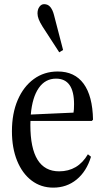

<svg xmlns="http://www.w3.org/2000/svg" viewBox="-20 -870 488 901"><path d="M230 10.5Q172 10.5 128.2 -22.8Q84.5 -56 60.2 -115.8Q36 -175.5 36 -254Q36 -337.5 63 -400.5Q90 -463.5 138.5 -499Q187 -534.5 251 -534.5Q330.5 -534.5 372.5 -477Q414.5 -419.5 416.5 -308.5L411 -302.5H123Q122.5 -293 122.5 -283.5Q122.5 -66 257.5 -66Q345.5 -66 392.5 -146L407 -134.5Q386 -65.5 339.5 -27.5Q293 10.5 230 10.5ZM243 -501Q192.5 -501 162 -457.2Q131.5 -413.5 124.5 -332.5L325 -341.5Q327.5 -354 327.5 -381Q327.5 -501 243 -501ZM258 -624.5 179.5 -745.5Q167 -765.5 161.5 -780Q156 -794.5 156 -807Q156 -826 165 -838.2Q174 -850.5 187 -850.5Q205 -850.5 216 -837.2Q227 -824 233 -801L276 -635.5Z"/></svg>

Font: Libre Caslon Condensed
Style: Regular
Weight: 400
Designer: Pablo Impallari, Rodrigo Fuenzalida, Katja Schimmel, Ertekin Erdin
Foundry: Pablo Impallari, Rodrigo Fuenzalida
Version: Version 2.000; ttfautohint (v1.8.4.7-5d5b);gftools[0.9.33]